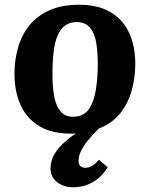

<svg xmlns="http://www.w3.org/2000/svg" viewBox="-20 -548 631 809"><path d="M288 241Q263 241 241.5 232Q220 223 206.5 205.5Q193 188 193 162Q193 134 205 109.5Q217 85 241 61.5Q265 38 299 14Q293 15 288 15Q283 15 278 15Q198 15 145.5 -16.5Q93 -48 67 -105Q41 -162 41 -237Q41 -295 56 -347.5Q71 -400 103.5 -440.5Q136 -481 188 -504.5Q240 -528 314 -528Q392 -528 444.5 -497.5Q497 -467 523.5 -411Q550 -355 550 -278Q550 -220 534.5 -165.5Q519 -111 485.5 -69.5Q452 -28 396 -6Q371 19 351.5 42.5Q332 66 321.5 88Q311 110 311 130Q311 144 318.5 151.5Q326 159 340 159Q354 159 369 150Q384 141 397 125L434 157Q408 198 371 219.5Q334 241 288 241ZM287 -56Q332 -56 354 -87.5Q376 -119 384 -170Q392 -221 392 -279Q392 -331 385 -370.5Q378 -410 358.5 -432.5Q339 -455 303 -455Q275 -455 255 -441Q235 -427 223 -399Q211 -371 206 -329.5Q201 -288 201 -232Q201 -179 209 -139Q217 -99 236 -77.5Q255 -56 287 -56Z"/></svg>

Font: Literata 18pt
Style: Bold Italic
Weight: 700
Italic angle: -2°
Designer: Latin by Veronika Burian and Jose Scaglione. Greek by Irene Vlachou. Cyrillic by Vera Evstafieva
Foundry: TypeTogether
Version: Version 3.103;gftools[0.9.29]